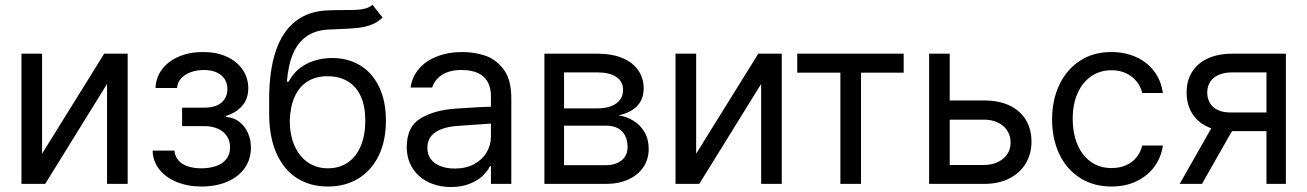

<svg xmlns="http://www.w3.org/2000/svg" viewBox="-20 -749 5325 782"><path d="M404.3 -530.3H500V0H416V-407.2L164.1 0H67.4V-530.3H151.4V-123Z M799.8 -63.5Q834 -63.5 860.4 -72.8Q886.7 -82 901.9 -101.1Q917 -120.1 917 -148.4Q917 -174.8 904.3 -194.3Q891.6 -213.9 867.7 -224.6Q843.8 -235.4 811.5 -235.4H721.7V-310.5H811.5Q858.4 -310.5 882.3 -331.5Q906.2 -352.5 906.2 -385.7Q906.2 -409.2 895 -426.8Q883.8 -444.3 862.3 -454.1Q840.8 -463.9 810.5 -463.9Q780.3 -463.9 755.9 -454.6Q731.4 -445.3 716.8 -428.7Q702.1 -412.1 701.2 -390.6H613.3Q615.2 -433.6 640.1 -466.8Q665 -500 708.5 -518.6Q752 -537.1 806.6 -537.1Q862.3 -537.1 903.8 -518.1Q945.3 -499 968.3 -465.3Q991.2 -431.6 991.2 -389.6Q991.2 -346.7 966.8 -318.4Q942.4 -290 901.4 -277.3V-272.5Q931.6 -270.5 954.1 -253.4Q976.6 -236.3 989.3 -208.5Q1002 -180.7 1002 -147.5Q1002 -100.6 976.6 -64.5Q951.2 -28.3 905.3 -8.8Q859.4 10.7 800.8 10.7Q745.1 10.7 699.7 -7.8Q654.3 -26.4 628.4 -59.6Q602.5 -92.8 601.6 -135.7H690.4Q692.4 -113.3 706.1 -96.7Q719.7 -80.1 744.1 -71.8Q768.6 -63.5 799.8 -63.5Z M1347.7 -629.9Q1341.8 -629.9 1335.4 -629.4Q1329.1 -628.9 1322.3 -628.9Q1267.6 -627 1231 -602.5Q1194.3 -578.1 1174.3 -532.2Q1154.3 -486.3 1148.4 -416H1155.3Q1181.6 -464.8 1228.5 -488.8Q1275.4 -512.7 1333 -512.7Q1396.5 -512.7 1445.8 -483.4Q1495.1 -454.1 1523.4 -396.5Q1551.8 -338.9 1551.8 -257.8Q1551.8 -175.8 1522.5 -115.2Q1493.2 -54.7 1439.9 -22Q1386.7 10.7 1315.4 10.7Q1243.2 10.7 1189.5 -23.4Q1135.7 -57.6 1106 -124.5Q1076.2 -191.4 1076.2 -287.1V-342.8Q1076.2 -461.9 1103.5 -542Q1130.9 -622.1 1185.1 -663.6Q1239.3 -705.1 1320.3 -707Q1340.8 -708 1377.9 -708Q1415 -708 1433.1 -709Q1451.2 -710 1468.3 -714.4Q1485.4 -718.8 1497.1 -729.5L1538.1 -677.7Q1517.6 -657.2 1490.2 -647.5Q1462.9 -637.7 1432.6 -634.8Q1402.3 -631.8 1347.7 -629.9ZM1467.8 -257.8Q1467.8 -315.4 1449.7 -356Q1431.6 -396.5 1397 -417.5Q1362.3 -438.5 1313.5 -438.5Q1266.6 -438.5 1232.9 -417.5Q1199.2 -396.5 1180.7 -356Q1162.1 -315.4 1160.2 -257.8Q1160.2 -200.2 1179.2 -156.2Q1198.2 -112.3 1233.4 -87.9Q1268.6 -63.5 1315.4 -63.5Q1362.3 -63.5 1397 -87.4Q1431.6 -111.3 1449.7 -155.3Q1467.8 -199.2 1467.8 -257.8Z M1901.4 -240.2 1845.7 -236.3Q1786.1 -232.4 1753.4 -210.4Q1720.7 -188.5 1720.7 -146.5Q1720.7 -119.1 1734.9 -100.6Q1749 -82 1774.4 -72.3Q1799.8 -62.5 1832 -62.5Q1877.9 -62.5 1911.1 -80.6Q1944.3 -98.6 1961.9 -128.4Q1979.5 -158.2 1979.5 -192.4V-357.4Q1979.5 -391.6 1966.3 -415.5Q1953.1 -439.5 1926.3 -451.7Q1899.4 -463.9 1859.4 -463.9Q1811.5 -463.9 1780.8 -444.3Q1750 -424.8 1740.2 -392.6H1652.3Q1658.2 -435.5 1686 -468.3Q1713.9 -501 1759.8 -519Q1805.7 -537.1 1863.3 -537.1Q1909.2 -537.1 1953.1 -523.4Q1997.1 -509.8 2029.8 -468.3Q2062.5 -426.8 2062.5 -349.6V0H1979.5V-72.3H1975.6Q1965.8 -51.8 1945.8 -32.7Q1925.8 -13.7 1893.1 -0.5Q1860.4 12.7 1817.4 12.7Q1766.6 12.7 1725.6 -6.8Q1684.6 -26.4 1660.6 -63.5Q1636.7 -100.6 1636.7 -150.4Q1636.7 -233.4 1693.4 -267.1Q1750 -300.8 1835.9 -306.6Q1845.7 -307.6 1929.7 -312.5L1985.4 -314.5L1986.3 -246.1Q1977.5 -246.1 1901.4 -240.2Z M2197.3 -530.3H2414.1Q2471.7 -530.3 2513.7 -513.2Q2555.7 -496.1 2578.6 -463.9Q2601.6 -431.6 2601.6 -389.6Q2601.6 -343.8 2574.2 -316.4Q2546.9 -289.1 2499 -279.3Q2531.2 -274.4 2559.1 -257.8Q2586.9 -241.2 2604.5 -211.9Q2622.1 -182.6 2622.1 -142.6Q2622.1 -101.6 2601.1 -69.3Q2580.1 -37.1 2540.5 -18.6Q2501 0 2447.3 0H2197.3ZM2536.1 -149.4Q2536.1 -176.8 2525.9 -196.8Q2515.6 -216.8 2495.6 -227.1Q2475.6 -237.3 2447.3 -237.3H2277.3V-76.2H2447.3Q2474.6 -76.2 2494.6 -85.4Q2514.6 -94.7 2525.4 -110.8Q2536.1 -127 2536.1 -149.4ZM2517.6 -382.8Q2517.6 -417 2490.2 -435.5Q2462.9 -454.1 2414.1 -454.1H2277.3V-307.6H2414.1Q2446.3 -307.6 2469.7 -316.9Q2493.2 -326.2 2505.4 -342.8Q2517.6 -359.4 2517.6 -382.8Z M3068.4 -530.3H3164.1V0H3080.1V-407.2L2828.1 0H2731.4V-530.3H2815.4V-123Z M3227.1 -530.3H3660.6V-453.1H3486.8V0H3402.8V-453.1H3227.1Z M4181.2 -171.9Q4181.2 -124 4158.7 -85Q4136.2 -45.9 4092.3 -22.9Q4048.3 0 3987.8 0H3764.2V-530.3H3848.1V-77.1H3987.8Q4019 -77.1 4043.9 -88.9Q4068.8 -100.6 4082.5 -121.1Q4096.2 -141.6 4096.2 -168Q4096.2 -195.3 4082.5 -216.8Q4068.8 -238.3 4043.9 -250Q4019 -261.7 3987.8 -261.7H3834.5V-339.8H3987.8Q4049.3 -339.8 4092.8 -318.8Q4136.2 -297.9 4158.7 -259.8Q4181.2 -221.7 4181.2 -171.9Z M4265.1 -262.7Q4265.1 -342.8 4295.4 -405.3Q4325.7 -467.8 4379.9 -502.4Q4434.1 -537.1 4505.4 -537.1Q4562 -537.1 4607.4 -516.6Q4652.8 -496.1 4681.2 -458Q4709.5 -419.9 4716.3 -370.1H4632.3Q4626.5 -395.5 4609.9 -416.5Q4593.3 -437.5 4567.4 -450.2Q4541.5 -462.9 4507.3 -462.9Q4460.4 -462.9 4424.8 -438.5Q4389.2 -414.1 4369.1 -369.6Q4349.1 -325.2 4349.1 -265.6Q4349.1 -205.1 4368.7 -159.7Q4388.2 -114.3 4423.8 -89.4Q4459.5 -64.5 4507.3 -64.5Q4538.6 -64.5 4564.5 -75.2Q4590.3 -85.9 4607.9 -106.9Q4625.5 -127.9 4632.3 -156.2H4716.3Q4709.5 -108.4 4682.1 -70.8Q4654.8 -33.2 4609.9 -11.2Q4564.9 10.7 4507.3 10.7Q4434.1 10.7 4378.9 -24.4Q4323.7 -59.6 4294.4 -121.6Q4265.1 -183.6 4265.1 -262.7Z M5138.2 -454.1H4998.5Q4967.3 -454.1 4944.3 -444.3Q4921.4 -434.6 4909.2 -416Q4897 -397.5 4897 -372.1Q4897 -347.7 4908.2 -329.1Q4919.4 -310.5 4940.4 -300.8Q4961.4 -291 4989.7 -291H5159.7V-214.8H4989.7Q4935.1 -214.8 4895.5 -233.9Q4856 -252.9 4834.5 -288.6Q4813 -324.2 4813 -372.1Q4813 -420.9 4835.4 -456.5Q4857.9 -492.2 4899.9 -511.2Q4941.9 -530.3 4998.5 -530.3H5217.3V0H5138.2ZM4935.1 -264.6H5025.9L4875.5 0H4784.7Z"/></svg>

Font: WEMIX Pretendard Variable
Style: Regular
Weight: 400
Designer: Base glyphs from Inter by Rasmus Andersson; Hangeul glyphs from Noto Sans CJK(Source Han Sans) by Jang Soo-young and Kan
Foundry: Kil Hyung-jin
Version: Version 1.000;Glyphs 3.2 (3208)